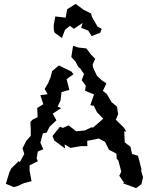

<svg xmlns="http://www.w3.org/2000/svg" viewBox="-20 -947 781 980"><path d="M357 -800 402 -830 394 -805 430 -791 448 -763 492 -780 499 -800 478 -811 450 -859 445 -878 407 -897 366 -927 323 -900 315 -857 262 -863 254 -816 255 -792 259 -780 296 -753 312 -795 337 -815ZM10 -9 50 8 69 3 104 -13 141 -22 131 -76V-103L173 -124L167 -139L173 -174L201 -185L186 -219L199 -266L218 -270L233 -300L268 -333L249 -367L292 -395L274 -403L289 -434L294 -477L334 -488L320 -543L355 -568L344 -582L281 -613L246 -584L239 -555L226 -523L208 -493L223 -466L186 -461L201 -415L170 -396L172 -349L146 -336L135 -324L137 -291V-254L114 -228L95 -190L104 -161L81 -119L76 -125L38 -88L28 -68ZM248 -253 257 -230 312 -189 310 -210 340 -192 391 -201H426L425 -228L484 -240L516 -223L536 -183L574 -163L576 -136L584 -128L599 -71L589 -50L614 -13L606 -12L675 13L702 -7L710 -42L698 -84L704 -75L691 -127L684 -152L654 -161L646 -198L617 -220L614 -276H625L611 -297L571 -336L583 -364L577 -403L549 -426L525 -468L505 -483L523 -521L501 -536L475 -560L455 -602L453 -618L466 -647L444 -669L421 -700L382 -704L353 -713L344 -656L366 -632L379 -606L389 -598L409 -569L397 -538L418 -509L414 -484L460 -465L441 -410L459 -407L475 -374L507 -341L455 -296L446 -297L413 -281L369 -277L330 -307L301 -294L286 -300Z"/></svg>

Font: チョークS
Style: Regular
Weight: 400
Designer: [Stick] Fontworks Inc.
Foundry: [Stick] Fontworks Inc.
Version: Version 1.200;FEAKit 1.0